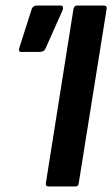

<svg xmlns="http://www.w3.org/2000/svg" viewBox="-20 -675 406 695"><path d="M157 0Q144 0 146 -12L246 -643Q249 -655 259 -655H355Q368 -655 366 -643L265 -12Q264 0 253 0ZM58 -487Q45 -487 50 -502L95 -643Q100 -655 114 -655H199Q206 -655 207.5 -650.5Q209 -646 207 -639L145 -500Q140 -487 123 -487Z"/></svg>

Font: Sofia Sans Extra Condensed ExtraBold
Style: Italic
Weight: 800
Italic angle: -9°
Designer: Botio Nikoltchev, Ani Petrova
Foundry: lettersoup
Version: Version 4.101; ttfautohint (v1.8.4.7-5d5b)